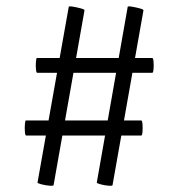

<svg xmlns="http://www.w3.org/2000/svg" viewBox="-20 -504 566 609"><path d="M150 83Q150 86 137 85Q124 84 111 80.5Q98 77 99 75L198 -482Q198 -485 210.5 -483Q223 -481 236 -477.5Q249 -474 248 -471ZM337 83Q337 86 324 85Q311 84 298.5 80.5Q286 77 287 75L385 -482Q385 -485 397.5 -483Q410 -481 423 -477.5Q436 -474 435 -471ZM63 -74Q60 -74 59 -86Q58 -98 59 -110Q60 -122 62 -122H428Q431 -122 432 -110Q433 -98 432 -86Q431 -74 428 -74ZM98 -273Q95 -273 94 -285Q93 -297 94 -308.5Q95 -320 97 -320H463Q466 -320 467 -308.5Q468 -297 467 -285Q466 -273 463 -273Z"/></svg>

Font: Cormorant
Style: Bold
Weight: 700
Designer: Christian Thalmann (Catharsis Fonts)
Foundry: Catharsis Fonts
Version: Version 4.000